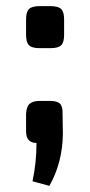

<svg xmlns="http://www.w3.org/2000/svg" viewBox="-20 -466 292 626"><path d="M145 -446Q170 -446 179.5 -436.5Q189 -427 189 -403V-352Q189 -328 179.5 -318.5Q170 -309 145 -309H109Q84 -309 74.5 -318.5Q65 -328 65 -352V-403Q65 -427 74.5 -436.5Q84 -446 109 -446ZM143 -137Q167 -137 176 -127.5Q185 -118 184 -94L185 -30Q184 64 141 140L86 125Q99 64 99 0Q65 0 65 -38V-94Q66 -118 76.5 -127.5Q87 -137 110 -137Z"/></svg>

Font: Exo 2 Semi Bold
Style: Regular
Weight: 600
Designer: Natanael Gama
Version: Version 1.001;PS 001.001;hotconv 1.0.88;makeotf.lib2.5.64775